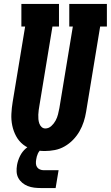

<svg xmlns="http://www.w3.org/2000/svg" viewBox="-20 -755 560 970"><path d="M206 8Q176 8 147.5 0.5Q119 -7 97 -24.5Q75 -42 61.5 -67Q48 -92 42 -120.5Q36 -149 37.5 -179.5Q39 -210 44 -240L107 -621H88V-735H278V-621H245L179 -221Q177 -210 175.5 -198.5Q174 -187 173.5 -175.5Q173 -164 174 -153Q175 -142 178.5 -131.5Q182 -121 190 -113.5Q198 -106 209 -106Q226 -106 239.5 -118.5Q253 -131 261 -146Q269 -161 273 -177Q277 -193 280 -209L348 -621H330V-735H520V-621H486L415 -190Q411 -165 403 -140Q395 -115 381.5 -91.5Q368 -68 349 -48.5Q330 -29 306.5 -15.5Q283 -2 257 3Q231 8 206 8ZM186 195Q169 195 152.5 193Q136 191 120.5 185Q105 179 92.5 168.5Q80 158 72.5 144Q65 130 64 113Q63 96 66 79Q70 56 81 33.5Q92 11 110.5 -5Q129 -21 153 -28Q177 -35 200 -35L194 0Q186 0 180.5 6.5Q175 13 171.5 20.5Q168 28 166 35.5Q164 43 163 50Q161 61 161.5 71Q162 81 167 89Q172 97 181.5 101Q191 105 201 105H276L261 195Z"/></svg>

Font: Iosevka Slab Heavy
Style: Italic
Weight: 900
Italic angle: -9°
Monospace: yes
Designer: Belleve Invis
Foundry: Belleve Invis
Version: Version 11.1.0; ttfautohint (v1.8.3)